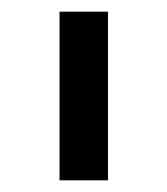

<svg xmlns="http://www.w3.org/2000/svg" viewBox="-20 -760 287 329"><path d="M82 -451V-740H165V-451Z"/></svg>

Font: IBM Plex Sans Thai Text
Style: Regular
Weight: 450
Designer: Mike Abbink, Paul van der Laan, Pieter van Rosmalen, Ben Mitchell, Mark Frömberg
Foundry: Bold Monday
Version: Version 1.1